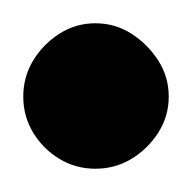

<svg xmlns="http://www.w3.org/2000/svg" viewBox="-32 -193 165 165"><path d="M-12 -110Q-12 -93 -3.5 -79Q5 -65 19 -56.5Q33 -48 50 -48Q67 -48 81 -56.5Q95 -65 104 -79Q113 -93 113 -110Q113 -127 104 -141Q95 -155 81 -164Q67 -173 50 -173Q33 -173 19 -164Q5 -155 -3.5 -141Q-12 -127 -12 -110Z"/></svg>

Font: Linefont Medium
Style: Regular
Weight: 500
Monospace: yes
Version: Version 3.002;gftools[0.9.33]